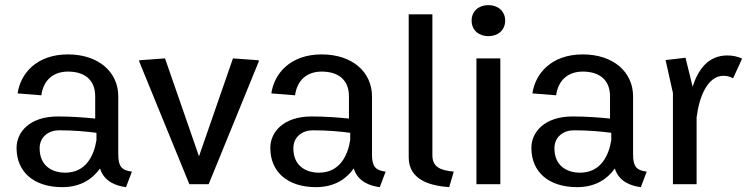

<svg xmlns="http://www.w3.org/2000/svg" viewBox="-20 -732 2969 763"><path d="M45.8 -144.2C45.8 -48.3 115 11.7 227.5 11.7C301.7 11.7 348.3 -21.7 377.5 -62.5C394.2 -7.5 446.7 7.5 480.8 11.7L504.2 -50C461.7 -55 450 -72.5 450 -119.2V-349.2C450 -445 372.5 -515.8 250 -515.8C124.2 -515.8 60.8 -438.3 50 -360.8L144.2 -353.3C152.5 -414.2 192.5 -447.5 250 -447.5C310.8 -447.5 358.3 -419.2 358.3 -349.2V-260.8C317.5 -265 264.2 -269.2 210 -269.2C98.3 -269.2 45.8 -207.5 45.8 -144.2ZM363.3 -204.2V-175C353.3 -112.5 320.8 -45.8 239.2 -45.8C186.7 -45.8 137.5 -73.3 137.5 -142.5C137.5 -190 175 -214.2 215 -214.2C273.3 -214.2 326.7 -209.2 363.3 -204.2Z M533.3 -487.5 732.5 0H809.2L1008.3 -487.5V-492.5L905.8 -500L770.8 -110.8L635.8 -500L533.3 -492.5Z M1054.2 -144.2C1054.2 -48.3 1123.3 11.7 1235.8 11.7C1310 11.7 1356.7 -21.7 1385.8 -62.5C1402.5 -7.5 1455 7.5 1489.2 11.7L1512.5 -50C1470 -55 1458.3 -72.5 1458.3 -119.2V-349.2C1458.3 -445 1380.8 -515.8 1258.3 -515.8C1132.5 -515.8 1069.2 -438.3 1058.3 -360.8L1152.5 -353.3C1160.8 -414.2 1200.8 -447.5 1258.3 -447.5C1319.2 -447.5 1366.7 -419.2 1366.7 -349.2V-260.8C1325.8 -265 1272.5 -269.2 1218.3 -269.2C1106.7 -269.2 1054.2 -207.5 1054.2 -144.2ZM1371.7 -204.2V-175C1361.7 -112.5 1329.2 -45.8 1247.5 -45.8C1195 -45.8 1145.8 -73.3 1145.8 -142.5C1145.8 -190 1183.3 -214.2 1223.3 -214.2C1281.7 -214.2 1335 -209.2 1371.7 -204.2Z M1604.2 -106.7C1604.2 -12.5 1697.5 6.7 1765 11.7L1783.3 -50C1728.3 -55 1698.3 -69.2 1698.3 -115V-675H1604.2Z M1873.3 0H1968.3V-500H1873.3ZM1920.8 -711.7C1883.3 -711.7 1854.2 -688.3 1854.2 -650C1854.2 -611.7 1883.3 -588.3 1920.8 -588.3C1958.3 -588.3 1987.5 -611.7 1987.5 -650C1987.5 -688.3 1958.3 -711.7 1920.8 -711.7Z M2091.7 -144.2C2091.7 -48.3 2160.8 11.7 2273.3 11.7C2347.5 11.7 2394.2 -21.7 2423.3 -62.5C2440 -7.5 2492.5 7.5 2526.7 11.7L2550 -50C2507.5 -55 2495.8 -72.5 2495.8 -119.2V-349.2C2495.8 -445 2418.3 -515.8 2295.8 -515.8C2170 -515.8 2106.7 -438.3 2095.8 -360.8L2190 -353.3C2198.3 -414.2 2238.3 -447.5 2295.8 -447.5C2356.7 -447.5 2404.2 -419.2 2404.2 -349.2V-260.8C2363.3 -265 2310 -269.2 2255.8 -269.2C2144.2 -269.2 2091.7 -207.5 2091.7 -144.2ZM2409.2 -204.2V-175C2399.2 -112.5 2366.7 -45.8 2285 -45.8C2232.5 -45.8 2183.3 -73.3 2183.3 -142.5C2183.3 -190 2220.8 -214.2 2260.8 -214.2C2319.2 -214.2 2372.5 -209.2 2409.2 -204.2Z M2625 -493.3 2654.2 -362.5V0H2748.3V-265C2758.3 -348.3 2792.5 -430.8 2855 -430.8C2870.8 -430.8 2882.5 -426.7 2893.3 -420.8L2929.2 -499.2C2912.5 -506.7 2893.3 -511.7 2870 -511.7C2792.5 -511.7 2753.3 -452.5 2732.5 -387.5L2704.2 -502.5Z"/></svg>

Font: Boon Medium
Style: Regular
Weight: 500
Designer: Sungsit Sawaiwan
Foundry: FontUni
Version: Version 2.0